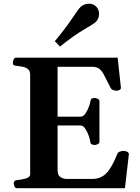

<svg xmlns="http://www.w3.org/2000/svg" viewBox="-20 -999 741 1019"><path d="M52.7 -24.9Q52.7 -41 68.8 -43Q92.3 -44.9 116.2 -51.5Q140.1 -58.1 140.1 -74.2V-602.5Q140.1 -623.5 127.7 -632.8Q115.2 -642.1 98.1 -645.3Q81.1 -648.4 65.9 -649.9Q55.7 -650.9 52 -654.1Q48.3 -657.2 48.3 -668Q48.3 -673.3 52.5 -683.1Q56.6 -692.9 64.9 -692.9H604.5L621.6 -534.2Q622.6 -525.9 614.3 -521.7Q606 -517.6 600.6 -517.6Q592.8 -517.6 582.5 -520.3Q572.3 -522.9 566.4 -533.7Q546.9 -570.3 535.2 -595Q523.4 -619.6 509.3 -632.1Q495.1 -644.5 468.8 -644.5H285.6V-379.9H411.1Q423.8 -381.8 434.6 -398.4Q445.3 -415 452.4 -434.3Q459.5 -453.6 460.4 -463.4Q461.4 -473.1 468.3 -476.1Q475.1 -479 482.9 -479Q488.3 -479 498 -474.9Q507.8 -470.7 507.8 -462.4V-246.1Q507.8 -237.8 498 -233.6Q488.3 -229.5 482.9 -229.5Q475.1 -229.5 467.5 -232.9Q460 -236.3 459 -245.6Q458.5 -256.3 451.4 -277.1Q444.3 -297.9 433.1 -315.4Q421.9 -333 408.2 -333H285.6V-96.2Q285.6 -69.3 299.6 -60.1Q313.5 -50.8 329.6 -49.3H470.2Q514.2 -49.3 543.9 -79.1Q573.7 -108.9 602.5 -182.1Q606 -191.4 616.9 -194.8Q627.9 -198.2 635.7 -198.2Q645 -198.2 654.1 -194.1Q663.1 -189.9 664.1 -181.6L643.1 0H69.3Q61 0 56.9 -9.8Q52.7 -19.5 52.7 -24.9ZM298.3 -752 271 -780.3Q328.6 -849.6 362.3 -900.4Q396 -951.2 407.2 -961.9Q415 -969.2 427.2 -974.4Q439.5 -979.5 452.6 -979.5Q475.6 -979.5 491.2 -963.4Q499 -955.1 502.4 -945.3Q505.9 -935.5 505.9 -924.8Q505.9 -912.6 501.2 -901.6Q496.6 -890.6 489.3 -883.3Q478 -872.6 425.5 -842Q373 -811.5 298.3 -752Z"/></svg>

Font: Gelasio SemiBold
Style: Regular
Weight: 600
Designer: Eben Sorkin
Foundry: Eben Sorkin
Version: Version 1.008